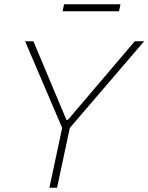

<svg xmlns="http://www.w3.org/2000/svg" viewBox="-20 -882 697 902"><path d="M212 0 272 -281 98 -688H137L292 -319H299L613 -688H657L308 -281L248 0ZM274 -829 281 -862H546L539 -829Z"/></svg>

Font: Saira Thin
Style: Italic
Weight: 100
Italic angle: -12°
Designer: Hector Gatti with collaboration of the Omnibus-Type team
Foundry: Omnibus-Type
Version: Version 1.101